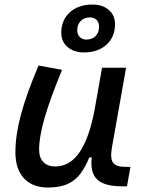

<svg xmlns="http://www.w3.org/2000/svg" viewBox="-20 -816 626 846"><path d="M191.4 10.3Q123 10.3 85.4 -30.5Q47.9 -71.3 47.9 -145Q47.9 -219.7 72 -310.3Q96.2 -400.9 149.9 -527.3L253.4 -508.3Q200.2 -378.9 176.3 -295.7Q152.3 -212.4 152.3 -157.2Q152.3 -121.6 170.9 -102.1Q189.5 -82.5 223.1 -82.5Q288.1 -82.5 330.6 -145.3Q373 -208 395.5 -325.7V-325.2L429.7 -517.6H535.6L473.1 -165.5Q464.8 -118.7 477.8 -99.6Q490.7 -80.6 533.7 -80.6H554.7L539.6 4.9H516.6Q439.5 4.9 408 -25.4Q376.5 -55.7 384.3 -122.6H373.5Q356.9 -81.5 335.2 -51.8Q313.5 -22 279.3 -5.9Q245.1 10.3 191.4 10.3ZM350.1 -585Q305.2 -585 277.6 -608.9Q250 -632.8 250 -671.4Q250 -727.5 287.6 -761.7Q325.2 -795.9 387.2 -795.9Q432.1 -795.9 459.5 -772.2Q486.8 -748.5 486.8 -709.5Q486.8 -653.3 449.2 -619.1Q411.6 -585 350.1 -585ZM360.4 -641.6Q385.7 -641.6 401.1 -657.2Q416.5 -672.9 416.5 -698.2Q416.5 -716.8 405.8 -728Q395 -739.3 377 -739.3Q351.6 -739.3 335.9 -723.9Q320.3 -708.5 320.3 -682.6Q320.3 -664.6 331.3 -653.1Q342.3 -641.6 360.4 -641.6Z"/></svg>

Font: Cascadia Mono
Style: Italic
Weight: 400
Italic angle: -10°
Monospace: yes
Designer: Aaron Bell
Foundry: Saja Typeworks
Version: Version 2404.023; ttfautohint (v1.8.4)